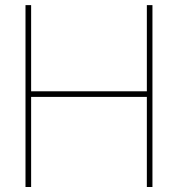

<svg xmlns="http://www.w3.org/2000/svg" viewBox="-20 -748 712 768"><path d="M82 -727.5H104.5V-382.8H567.4V-727.5H589.8V0H567.4V-360.4H104.5V0H82Z"/></svg>

Font: Intratopia Thin
Style: Regular
Weight: 100
Designer: Rasmus Andersson
Foundry: rsms
Version: Version 3.000;Glyphs 3.2.3 (3260)